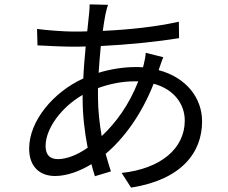

<svg xmlns="http://www.w3.org/2000/svg" viewBox="-20 -811 1040 876"><path d="M611 -440C568 -331 509 -251 444 -190C434 -247 427 -307 427 -370C427 -383 427 -396 427 -409C474 -426 531 -440 595 -440ZM357 -361C357 -287 366 -208 380 -137C330 -102 282 -85 244 -85C207 -85 188 -105 188 -145C188 -225 261 -323 357 -378ZM705 -495C711 -510 719 -537 725 -550L645 -570C644 -554 639 -528 635 -513L632 -504C620 -505 608 -505 596 -505C546 -505 485 -496 430 -479C433 -521 436 -563 440 -601C561 -607 693 -620 797 -637L796 -712C694 -689 574 -676 449 -670C453 -699 457 -724 461 -745C464 -758 468 -776 473 -789L389 -791C389 -779 388 -760 386 -744C384 -723 381 -697 378 -668C356 -667 334 -667 312 -667C270 -667 183 -674 149 -679L151 -604C191 -602 268 -598 311 -598C330 -598 350 -598 371 -599C367 -553 362 -503 360 -453C224 -391 113 -260 113 -133C113 -48 164 -8 231 -8C284 -8 343 -29 397 -62C402 -42 408 -24 413 -7L486 -29C478 -54 470 -81 462 -109C546 -180 626 -289 681 -429C774 -404 823 -336 823 -261C823 -133 713 -41 535 -22L578 45C808 9 902 -115 902 -257C902 -366 828 -458 704 -491Z"/></svg>

Font: Noto Sans CJK KR Regular
Style: Regular
Weight: 400
Designer: Ryoko NISHIZUKA (kana & ideographs); Paul D. Hunt (Latin, Greek & Cyrillic); Wenlong ZHANG (bopomofo); Sandoll Communica
Foundry: Adobe Systems Incorporated
Version: Version 1.004;PS 1.004;hotconv 1.0.82;makeotf.lib2.5.63406